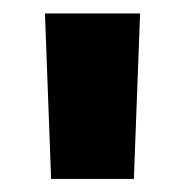

<svg xmlns="http://www.w3.org/2000/svg" viewBox="-20 -743 279 290"><path d="M57.2 -472.7H182.2L191.6 -722.7H47.9Z"/></svg>

Font: Giphurs SC
Style: Regular
Weight: 400
Version: Version 0.920